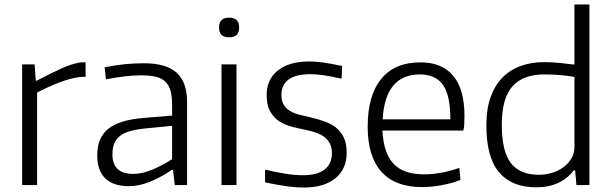

<svg xmlns="http://www.w3.org/2000/svg" viewBox="-20 -828 2736 859"><path d="M79 -540H135L140 -467H144Q204 -498 251 -520Q298 -542 341 -549H363V-484H340Q294 -478 244 -458.5Q194 -439 146 -414V0H79Z M556 5Q487 5 451 -30Q415 -65 415 -133Q415 -211 463.5 -251Q512 -291 620 -300L750 -311V-359Q750 -396 743 -421.5Q736 -447 720 -462.5Q704 -478 677.5 -484.5Q651 -491 612 -491Q577 -491 539 -486.5Q501 -482 454 -473L448 -527Q499 -537 540.5 -541Q582 -545 624 -545Q723 -545 770 -503Q817 -461 817 -371V0H762L754 -68H749Q697 -33 649 -14Q601 5 556 5ZM576 -50Q616 -50 660.5 -68.5Q705 -87 750 -116V-265L637 -254Q594 -250 564.5 -242Q535 -234 517 -220Q499 -206 491 -186Q483 -166 483 -138Q483 -50 576 -50Z M1005 -661Q960 -661 960 -705Q960 -749 1005 -749Q1050 -749 1050 -705Q1050 -661 1005 -661ZM971 -540H1038V0H971Z M1340 11Q1306 11 1267.5 6Q1229 1 1166 -12V-69Q1213 -58 1255.5 -51Q1298 -44 1336 -44Q1399 -44 1432 -69.5Q1465 -95 1465 -143Q1465 -168 1456 -185.5Q1447 -203 1431.5 -215Q1416 -227 1394 -234.5Q1372 -242 1347 -247Q1317 -253 1286 -261Q1255 -269 1230 -285Q1205 -301 1189 -329Q1173 -357 1173 -403Q1173 -473 1223.5 -513Q1274 -553 1363 -553Q1378 -553 1392.5 -552Q1407 -551 1424 -548.5Q1441 -546 1461.5 -542.5Q1482 -539 1511 -533L1508 -476Q1459 -487 1427 -491.5Q1395 -496 1367 -496Q1304 -496 1271.5 -472.5Q1239 -449 1239 -404Q1239 -377 1249 -360Q1259 -343 1277 -332Q1295 -321 1318.5 -315Q1342 -309 1369 -303Q1403 -295 1432.5 -284.5Q1462 -274 1484 -256.5Q1506 -239 1518.5 -212Q1531 -185 1531 -145Q1531 -72 1480.5 -30.5Q1430 11 1340 11Z M1868 9Q1748 9 1686.5 -59.5Q1625 -128 1625 -261Q1625 -401 1685.5 -475Q1746 -549 1861 -549Q1958 -549 2008 -488.5Q2058 -428 2058 -310Q2058 -287 2057 -271Q2056 -255 2053 -244H1691Q1696 -143 1740.5 -95.5Q1785 -48 1876 -48Q1913 -48 1953 -55Q1993 -62 2035 -77L2040 -23Q2002 -8 1956 0.5Q1910 9 1868 9ZM1859 -495Q1703 -495 1692 -294H1995Q1995 -401 1962 -448Q1929 -495 1859 -495Z M2379 10Q2270 10 2213 -57Q2156 -124 2156 -267Q2156 -339 2174.5 -392Q2193 -445 2227 -480Q2261 -515 2308.5 -532.5Q2356 -550 2415 -550Q2453 -550 2487 -546Q2521 -542 2550 -539V-808H2617V0H2559L2553 -66H2547Q2519 -29 2477 -9.5Q2435 10 2379 10ZM2391 -46Q2422 -46 2450.5 -55Q2479 -64 2501 -80Q2523 -96 2536.5 -119Q2550 -142 2550 -170V-484Q2521 -489 2486.5 -492Q2452 -495 2414 -495Q2321 -495 2273 -442Q2225 -389 2225 -270Q2225 -151 2265.5 -98.5Q2306 -46 2391 -46Z"/></svg>

Font: Plata Sans Light
Style: Regular
Weight: 300
Designer: Pablo Impallari, Andres Torresi, & Cristiano Sobral
Foundry: Pablo Impallari, Andres Torresi, & Cristiano Sobral
Version: Version 1.00;December 28, 2019;FontCreator 12.0.0.2547 64-bi